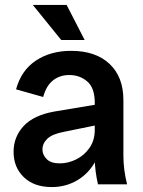

<svg xmlns="http://www.w3.org/2000/svg" viewBox="-20 -747 581 778"><path d="M377 0Q371 -26 367.5 -53Q364 -80 364 -106V-330Q364 -391 333.5 -417Q303 -443 261 -443Q222 -443 194.5 -421Q167 -399 155 -354L45 -385Q66 -462 125.5 -501.5Q185 -541 268 -541Q368 -541 424 -488Q480 -435 480 -342V-118Q480 -59 495 0ZM190 11Q118 11 76.5 -29Q35 -69 35 -132Q35 -192 75.5 -236Q116 -280 200 -295L392 -327V-244L240 -213Q192 -204 172 -185Q152 -166 152 -141Q152 -120 169 -102.5Q186 -85 222 -85Q256 -85 288.5 -101Q321 -117 342.5 -147.5Q364 -178 364 -221H397Q397 -150 369 -97.5Q341 -45 294 -17Q247 11 190 11ZM228 -585 113 -727H250L323 -585Z"/></svg>

Font: Radio Canada Big Medium
Style: Regular
Weight: 500
Designer: Étienne Aubert Bonn
Foundry: Coppers and Brasses
Version: Version 1.001